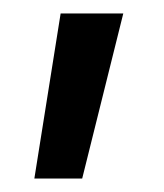

<svg xmlns="http://www.w3.org/2000/svg" viewBox="-20 -177 243 285"><path d="M31 88H102L163 -157H70Z"/></svg>

Font: Vanilla Cream DemiBold
Style: Regular
Weight: 600
Designer: Jeremy Tribby, Jinavaṁso
Foundry: Tribby Type
Version: Version 1.422;Glyphs 3.1.2 (3151)